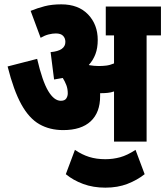

<svg xmlns="http://www.w3.org/2000/svg" viewBox="-20 -652 761 884"><path d="M441 -209Q441 -134 397.5 -93.5Q354 -53 271 -53Q209 -53 161.5 -80Q114 -107 78.5 -171Q43 -235 15 -346L151 -381Q175 -278 202 -233Q229 -188 260 -188Q278 -188 285 -198.5Q292 -209 292 -222Q292 -243 285.5 -260Q279 -277 269 -293Q250 -289 229 -286L213 -412Q281 -418 281 -459Q281 -476 270.5 -487Q260 -498 237 -498Q222 -498 204 -493.5Q186 -489 167 -478L121 -602Q153 -615 186 -623.5Q219 -632 262 -632Q341 -632 385.5 -585.5Q430 -539 430 -468Q430 -431 419.5 -403Q409 -375 389 -353Q390 -353 391 -352Q413 -348 435 -348Q452 -348 469 -350Q486 -352 505 -360V-489H467V-622H721V-489H655V0H505V-231Q491 -226 476 -224.5Q461 -223 447 -223Q444 -223 441 -223Q441 -216 441 -209ZM465 212Q409 212 363 195Q317 178 283 150L325 38Q357 60 390.5 70.5Q424 81 465 81Q500 81 533 72Q566 63 604 38L646 150Q612 177 567 194.5Q522 212 465 212Z"/></svg>

Font: Noto Sans Devanagari UI ExtraCondensed Black
Style: Regular
Weight: 900
Width: 2
Designer: Jelle Bosma - Monotype Design Team
Foundry: Monotype Imaging Inc.
Version: Version 2.003